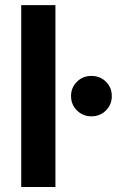

<svg xmlns="http://www.w3.org/2000/svg" viewBox="-20 -748 474 768"><path d="M201.7 -727.5V0H64.9V-727.5ZM345.7 -282.7Q311.5 -282.7 287.8 -306.2Q264.2 -329.6 264.2 -363.8Q264.2 -397.9 287.8 -421.1Q311.5 -444.3 345.7 -444.3Q380.4 -444.3 403.8 -421.1Q427.2 -397.9 427.2 -363.8Q427.2 -329.6 403.8 -306.2Q380.4 -282.7 345.7 -282.7Z"/></svg>

Font: Inter
Style: 650
Weight: 650
Designer: Rasmus Andersson
Foundry: rsms
Version: Version 4.001;git-66647c0bb